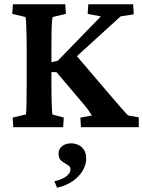

<svg xmlns="http://www.w3.org/2000/svg" viewBox="-20 -593 667 895"><path d="M357.4 0 354.5 -44.9 408.2 -54.7Q401.4 -65.4 394.5 -75.7Q387.7 -85.9 374 -102.5L243.2 -256.8H204.1V-299.8L249 -309.6L450.2 -516.6L388.7 -528.3L391.6 -573.2H600.6L603.5 -526.4L542 -516.6L320.3 -314.5V-352.5L507.8 -132.8Q528.3 -109.4 541.5 -93.8Q554.7 -78.1 563.5 -69.3Q572.3 -60.5 577.1 -54.7L627 -45.9V0ZM42 0 39.1 -44.9 100.6 -59.6Q102.5 -66.4 103.5 -106Q104.5 -145.5 104.5 -208V-364.3Q104.5 -406.2 103.5 -438.5Q102.5 -470.7 101.6 -490.2Q100.6 -509.8 98.6 -513.7L37.1 -528.3L40 -573.2H284.2L287.1 -528.3L225.6 -513.7Q223.6 -509.8 222.2 -490.2Q220.7 -470.7 220.2 -438.5Q219.7 -406.2 219.7 -364.3V-208Q219.7 -145.5 221.2 -106Q222.7 -66.4 223.6 -59.6L277.3 -44.9L274.4 0ZM246.1 282.2 233.4 252Q274.4 242.2 291.5 227.1Q308.6 211.9 308.6 197.3Q308.6 185.5 300.3 179.2Q292 172.9 280.8 167Q269.5 161.1 261.2 151.4Q252.9 141.6 252.9 122.1Q252.9 101.6 269.5 88.4Q286.1 75.2 311.5 75.2Q330.1 75.2 346.2 83Q362.3 90.8 372.1 106.4Q381.8 122.1 381.8 146.5Q381.8 173.8 366.2 201.2Q350.6 228.5 320.8 250Q291 271.5 246.1 282.2Z"/></svg>

Font: Crimson Pro SemiBold
Style: Regular
Weight: 600
Designer: Jacques Le Bailly
Foundry: Baron von Fonthausen
Version: Version 1.003